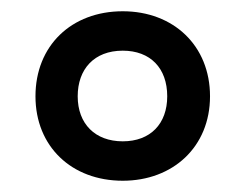

<svg xmlns="http://www.w3.org/2000/svg" viewBox="-20 -744 436 341"><path d="M198 -423C287 -423 353 -483 353 -573C353 -663 288 -724 198 -724C107 -724 43 -663 43 -573C43 -484 107 -423 198 -423ZM198 -493C149 -493 118 -524 118 -573C118 -621 147 -654 198 -654C247 -654 277 -623 277 -573C277 -524 247 -493 198 -493Z"/></svg>

Font: Noto Sans UI SemiCondensed Medium
Style: Regular
Weight: 500
Width: 4
Designer: Monotype Design Team
Foundry: Monotype Imaging Inc.
Version: Version 1.901